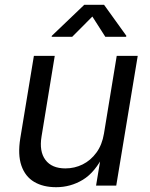

<svg xmlns="http://www.w3.org/2000/svg" viewBox="-20 -781 632 808"><path d="M216.3 6.8Q161.6 6.8 123.8 -15.6Q85.9 -38.1 70.1 -84Q54.2 -129.9 65.4 -199.2L122.6 -545.9H210.4L154.8 -206.5Q144.5 -144 171.1 -108.2Q197.8 -72.3 255.4 -72.3Q293.9 -72.3 327.9 -89.1Q361.8 -106 385.7 -138.7Q409.7 -171.4 417.5 -218.8L471.2 -545.9H559.6L469.2 0H384.3L406.2 -132.3H418Q380.4 -55.7 328.6 -24.4Q276.9 6.8 216.3 6.8ZM283.7 -626H197.3L198.2 -630.4L334.5 -760.7H418L511.7 -630.4L510.7 -626H423.3L368.7 -711.4Z"/></svg>

Font: Inter
Style: Italic
Weight: 400
Italic angle: -9.3988°
Designer: Rasmus Andersson
Foundry: rsms
Version: Version 4.001;git-66647c0bb